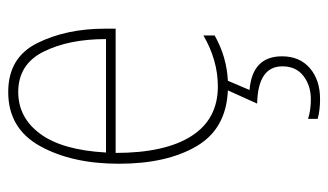

<svg xmlns="http://www.w3.org/2000/svg" viewBox="-190 -388 818 479"><g transform="rotate(-90 219.5 -149.0)"><path d="M361 -294H78Q84 -403 124.5 -458Q165 -513 229 -513Q298 -513 329.5 -450Q361 -387 361 -294ZM211 240Q259 240 288.5 214.5Q318 189 318 145Q318 71 234 64L257 10Q317 7 370 -23V-51Q308 -15 243 -15Q161 -15 119 -81Q77 -147 77 -270H387V-296Q387 -393 351 -465.5Q315 -538 229 -538Q138 -538 94 -458.5Q50 -379 50 -262Q50 -143 93.5 -68.5Q137 6 233 10L200 83Q293 85 293 146Q293 180 269 198.5Q245 217 211 217Q183 217 162 210V234Q183 240 211 240Z"/></g></svg>

Font: Noto Sans Display SemiCondensed Thin
Style: Regular
Weight: 250
Width: 4
Designer: Monotype Design team
Foundry: Monotype Imaging Inc.
Version: 1.000